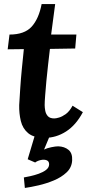

<svg xmlns="http://www.w3.org/2000/svg" viewBox="-20 -671 435 950"><path d="M253 -651 233 -500H358L352 -431L227 -429Q223 -393 218 -351.5Q213 -310 209.5 -270.5Q206 -231 203.5 -199.5Q201 -168 201 -151Q201 -138 204 -122.5Q207 -107 217 -96Q227 -85 249 -85Q257 -85 272.5 -89.5Q288 -94 306 -107Q324 -120 339 -148L390 -116Q356 -52 307 -20.5Q258 11 202 11Q147 11 119.5 -12Q92 -35 83 -72.5Q74 -110 75 -151Q77 -185 80 -231.5Q83 -278 88 -329.5Q93 -381 98 -428L18 -427L27 -500Q101 -500 136.5 -539Q172 -578 186 -651ZM103 259 98 207Q110 205 130.5 200.5Q151 196 172 188.5Q193 181 207.5 170Q222 159 223 144Q224 127 211 122Q198 117 181 121Q164 125 154 133L117 117L155 -10H231L198 69Q212 62 233.5 57.5Q255 53 268 53Q299 54 319 70.5Q339 87 337 123Q335 158 309.5 182Q284 206 247 221.5Q210 237 171 246Q132 255 103 259Z"/></svg>

Font: Lora
Style: Italic
Weight: 400
Italic angle: -3°
Designer: Olga Karpushina, Alexei Vanyashin (Cyrillic)
Foundry: Cyreal
Version: Version 3.008